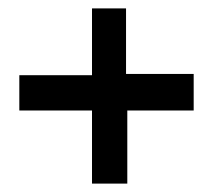

<svg xmlns="http://www.w3.org/2000/svg" viewBox="-20 -615 523 457"><path d="M283 -352V-178H199V-352H26V-436H199V-595H280V-439H441V-352Z"/></svg>

Font: Ekushey Lal Sabuj Normal
Style: Bold
Weight: 700
Designer: Al Mamun Sumon
Foundry: Al Mamun Sumon
Version: Version 1.0